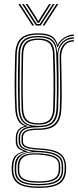

<svg xmlns="http://www.w3.org/2000/svg" viewBox="-20 -769 383 939"><path d="M169.2 150Q102.5 150 71.5 130.9Q40.5 111.8 37.5 67.8Q37.2 62.2 37.1 58.1Q37 54 37.2 47Q38.2 13.8 52 -3.8Q65.8 -21.2 95.2 -28.2V-30.2Q75.5 -36.2 66.4 -47Q57.2 -57.8 57.2 -76.5Q57.2 -82.2 57.2 -86.1Q57.2 -90 57.2 -95Q57.2 -117.8 67.9 -132.2Q78.5 -146.8 99.5 -151.8V-153.8Q78.8 -161 67.6 -181.4Q56.5 -201.8 54.5 -238Q53 -270.2 52.2 -301.6Q51.5 -333 51.6 -364.9Q51.8 -396.8 52.5 -430.5Q53.2 -464.2 54.2 -501Q56 -557.2 82.2 -581.6Q108.5 -606 167.2 -606Q209.8 -606 231.6 -593.4Q253.5 -580.8 261.2 -551.5H263.2Q269.5 -564.8 281.5 -575.8Q293.5 -586.8 309 -593.4Q324.5 -600 341.2 -600V-593Q312.8 -593 291.1 -576.6Q269.5 -560.2 262.8 -538.5H260.2Q253.2 -571.2 231.8 -585.4Q210.2 -599.5 167.2 -599.5Q112.2 -599.5 87.9 -576.8Q63.5 -554 62 -501Q60.8 -452 60 -408.2Q59.2 -364.5 59.8 -322.8Q60.2 -281 62.2 -237.8Q64 -200.5 77 -179.9Q90 -159.2 114.5 -153.2V-151.2Q87.5 -146 75.9 -132.8Q64.2 -119.5 64.2 -95Q64.2 -90 64.2 -86.1Q64.2 -82.2 64.2 -76.5Q64.2 -57.2 75.9 -46.5Q87.5 -35.8 113.5 -30V-27.5Q76.5 -23.5 61.1 -5.6Q45.8 12.2 44.8 47Q44.5 54 44.6 58.1Q44.8 62.2 45 67.8Q47.8 108.5 76.9 126Q106 143.5 169.2 143.5Q236.5 143.5 265.5 124.5Q294.5 105.5 296 61.5Q296.2 55.8 296.2 50.2Q296.2 44.8 295.8 38Q293.8 1 264.4 -16.6Q235 -34.2 169.8 -37Q139.2 -38.5 120.6 -42.9Q102 -47.2 93.6 -55.5Q85.2 -63.8 85.2 -76.5Q85.2 -82.2 85.2 -86.1Q85.2 -90 85.2 -95Q85.2 -119.5 104.4 -130Q123.5 -140.5 167.2 -140.5Q221.2 -140.5 245.9 -163Q270.5 -185.5 272.5 -238.8Q274.2 -281.5 274.2 -319.6Q274.2 -357.8 273.5 -399.2Q272.8 -440.8 271.8 -493.2Q271.2 -527.8 290.1 -550.2Q309 -572.8 341.2 -572.8V-566Q309.5 -566 294 -543.4Q278.5 -520.8 279 -488.8Q280 -438.5 281 -397.9Q282 -357.2 282 -319.1Q282 -281 280.2 -238Q278 -182.8 252.5 -158.4Q227 -134 167.2 -134Q142.5 -134 125.9 -130.8Q109.2 -127.5 100.8 -119.1Q92.2 -110.8 92.2 -95.2Q92.2 -90 92.2 -86.1Q92.2 -82.2 92.2 -76.5Q92.2 -65.2 100.9 -58.4Q109.5 -51.5 126.9 -48.1Q144.2 -44.8 170.2 -43.5Q239.2 -40.2 269.4 -21.5Q299.5 -2.8 302.8 38Q303.2 44.8 303.4 50.2Q303.5 55.8 303.2 61.5Q301.8 109 271 129.5Q240.2 150 169.2 150ZM169.2 130.8Q206.8 130.8 231.8 124.2Q256.8 117.8 269.2 102.5Q281.8 87.2 281.8 61.5Q281.8 55.8 281.8 50.2Q281.8 44.8 281.5 38Q281 17.8 269.1 4.5Q257.2 -8.8 232.9 -15.9Q208.5 -23 170.5 -24.5Q111.8 -27.2 86.2 -10.2Q60.8 6.8 59.5 47Q59.2 54 59.2 58.1Q59.2 62.2 59.5 67.8Q60.8 101.8 86.8 116.2Q112.8 130.8 169.2 130.8ZM169.2 124.5Q114.2 124.5 91.1 110.9Q68 97.2 67 67.8Q66.8 62.2 66.8 58.1Q66.8 54 66.8 47Q66.8 6.5 92.4 -7.6Q118 -21.8 169.2 -19Q207 -17.2 229.6 -10.6Q252.2 -4 262.8 8Q273.2 20 274.2 38Q274.8 44.8 274.8 50.2Q274.8 55.8 274.5 61.5Q273.5 95.2 249 109.9Q224.5 124.5 169.2 124.5ZM169.2 118Q204 118 225.2 112.2Q246.5 106.5 256.6 94Q266.8 81.5 267.2 61.5Q267.5 55.8 267.5 50.2Q267.5 44.8 267.2 38Q266.8 22 257.2 11.6Q247.8 1.2 226.2 -4.6Q204.8 -10.5 168.2 -13Q119.2 -16.5 96.8 -1.6Q74.2 13.2 74.2 47Q74.2 54 74.2 58.1Q74.2 62.2 74.2 67.8Q74.2 93 96.4 105.5Q118.5 118 169.2 118ZM169.2 137.2Q109.2 137.2 81.4 121Q53.5 104.8 52.2 67.8Q52 62.2 52 58.1Q52 54 52 47Q52 10.8 71.8 -6.5Q91.5 -23.8 134 -27.8V-29.8Q100.8 -34 86 -44.9Q71.2 -55.8 71.2 -76.5Q71.2 -82.2 71.2 -86.1Q71.2 -90 71.2 -95Q71.2 -120.2 86.5 -134Q101.8 -147.8 130 -151V-152.5Q102.5 -157 87 -177.9Q71.5 -198.8 70 -237.5Q68.2 -280.8 67.8 -322.5Q67.2 -364.2 67.9 -408.1Q68.5 -452 69.8 -501Q71 -550.2 93.8 -571.8Q116.5 -593.2 167.2 -593.2Q214.5 -593.2 236 -574.2Q257.5 -555.2 259.2 -512.2H261.2Q263.8 -534 274.4 -550.5Q285 -567 302.1 -576.5Q319.2 -586 341.2 -586.5V-579.5Q305.5 -579.5 284.6 -554.4Q263.8 -529.2 264.5 -497.5Q265.8 -442.8 266.2 -400.4Q266.8 -358 266.2 -319.5Q265.8 -281 264.2 -237.8Q262.5 -189.8 240.2 -168.2Q218 -146.8 167.2 -146.8Q135.5 -146.8 115.9 -141.6Q96.2 -136.5 87.2 -125.1Q78.2 -113.8 78.2 -95Q78.2 -90 78.2 -86.1Q78.2 -82.2 78.2 -76.5Q78.2 -54 99.8 -43.8Q121.2 -33.5 169.5 -31.2Q209 -29.5 235.2 -22.1Q261.5 -14.8 274.8 -0.1Q288 14.5 288.5 38Q288.8 44.8 288.8 50.2Q288.8 55.8 288.8 61.5Q288.8 102 260.6 119.6Q232.5 137.2 169.2 137.2ZM167.2 -153.2Q214.8 -153.2 234.6 -173.8Q254.5 -194.2 256.2 -238.5Q258 -281.2 258.2 -319.9Q258.5 -358.5 257.8 -402Q257 -445.5 255.2 -502.8Q254 -549.2 232.4 -568Q210.8 -586.8 167.2 -586.8Q119 -586.8 98.8 -566.4Q78.5 -546 77.8 -501Q76.5 -427.2 76.1 -364.8Q75.8 -302.2 77.8 -237.2Q79.2 -192.8 100 -173Q120.8 -153.2 167.2 -153.2ZM167.2 -159.5Q125 -159.5 105.9 -177.9Q86.8 -196.2 85.5 -237Q83.8 -302.2 84 -364.8Q84.2 -427.2 85.5 -501Q86.2 -543.5 105.2 -562Q124.2 -580.5 167.2 -580.5Q209 -580.5 227.5 -562.1Q246 -543.8 247.2 -503.5Q249.2 -445.8 249.9 -402.1Q250.5 -358.5 250.1 -320Q249.8 -281.5 248.2 -238.8Q247 -199.5 229.2 -179.5Q211.5 -159.5 167.2 -159.5ZM167.2 -166Q205.2 -166 222.2 -183.5Q239.2 -201 240.2 -239Q241.5 -281.5 241.9 -320Q242.2 -358.5 241.6 -402.2Q241 -446 239.2 -504Q238.2 -541 220.9 -557.5Q203.5 -574 167.2 -574Q128.5 -574 111.2 -557.1Q94 -540.2 93.2 -501Q92 -427.2 91.4 -364.8Q90.8 -302.2 93.2 -237Q94.5 -200 111.8 -183Q129 -166 167.2 -166ZM70 -749H79L147 -644H138ZM88 -749H97L150.2 -666.5L160.5 -651.5H174.5L184.5 -666.5L238 -749H247L179 -644H156ZM106 -749H115L161.8 -675.8L164.5 -668H170.5L173.2 -675.8L220 -749H229L179.5 -671.2L172.5 -658.2H162.5L155.8 -671.2ZM256 -749H265L197 -644H188Z"/></svg>

Font: Big Shoulders Inline Text Thin
Style: Regular
Weight: 100
Designer: Patric King
Foundry: XO Type Co
Version: Version 2.002